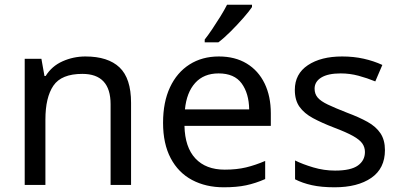

<svg xmlns="http://www.w3.org/2000/svg" viewBox="-20 -786 1701 816"><path d="M343 -546Q439 -546 488 -499.5Q537 -453 537 -349V0H450V-343Q450 -472 330 -472Q241 -472 207 -422Q173 -372 173 -278V0H85V-536H156L169 -463H174Q200 -505 246 -525.5Q292 -546 343 -546Z M910 -546Q979 -546 1028.5 -516Q1078 -486 1104.5 -431.5Q1131 -377 1131 -304V-251H764Q766 -160 810.5 -112.5Q855 -65 935 -65Q986 -65 1025.5 -74.5Q1065 -84 1107 -102V-25Q1066 -7 1026 1.5Q986 10 931 10Q855 10 796.5 -21Q738 -52 705.5 -113.5Q673 -175 673 -264Q673 -352 702.5 -415Q732 -478 785.5 -512Q839 -546 910 -546ZM909 -474Q846 -474 809.5 -433.5Q773 -393 766 -321H1039Q1038 -389 1007 -431.5Q976 -474 909 -474ZM1051 -756Q1039 -738 1014 -709.5Q989 -681 960.5 -652.5Q932 -624 908 -606H850V-618Q865 -637 882.5 -663Q900 -689 917 -716.5Q934 -744 945 -766H1051Z M1616 -148Q1616 -70 1558 -30Q1500 10 1402 10Q1346 10 1305.5 1Q1265 -8 1234 -24V-104Q1266 -88 1311.5 -74.5Q1357 -61 1404 -61Q1471 -61 1501 -82.5Q1531 -104 1531 -140Q1531 -160 1520 -176Q1509 -192 1480.5 -208Q1452 -224 1399 -244Q1347 -264 1310 -284Q1273 -304 1253 -332Q1233 -360 1233 -404Q1233 -472 1288.5 -509Q1344 -546 1434 -546Q1483 -546 1525.5 -536.5Q1568 -527 1605 -510L1575 -440Q1541 -454 1504 -464Q1467 -474 1428 -474Q1374 -474 1345.5 -456.5Q1317 -439 1317 -409Q1317 -387 1330 -371.5Q1343 -356 1373.5 -341.5Q1404 -327 1455 -307Q1506 -288 1542 -268Q1578 -248 1597 -219.5Q1616 -191 1616 -148Z"/></svg>

Font: Noto Sans Old Persian
Style: Regular
Weight: 400
Designer: Monotype Design Team
Foundry: Monotype Imaging Inc.
Version: Version 2.001; ttfautohint (v1.8.4.7-5d5b)